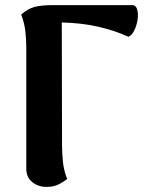

<svg xmlns="http://www.w3.org/2000/svg" viewBox="-20 -718 584 752"><path d="M163 14Q129 14 106 -5Q83 -24 83 -57V-531Q83 -560 79.5 -593.5Q76 -627 63 -661Q89 -684 116 -691Q143 -698 190 -698H498Q512 -698 517 -681.5Q522 -665 519 -642.5Q516 -620 506.5 -600Q497 -580 483 -574Q431 -598 366.5 -613Q302 -628 222 -630L223 -146Q223 -118 226.5 -84Q230 -50 243 -17Q234 -9 213 2.5Q192 14 163 14Z"/></svg>

Font: Arima Thin
Style: Regular
Weight: 100
Designer: Joana Correia and Natanael Gama
Foundry: NDISCOVER
Version: Version 1.101;gftools[0.9.23]